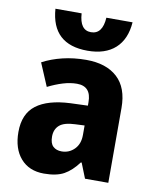

<svg xmlns="http://www.w3.org/2000/svg" viewBox="-87 -841 737 917"><g transform="rotate(10 281.5 -382.5)"><path d="M295 -560Q392 -560 446 -510.5Q500 -461 500 -363V0H387L358 -73H354Q322 -30 286 -10Q250 10 189 10Q117 10 76 -37Q35 -84 35 -165Q35 -253 91 -295.5Q147 -338 256 -343L340 -346V-363Q340 -440 271 -440Q239 -440 204 -429.5Q169 -419 131 -400L84 -511Q127 -534 180.5 -547Q234 -560 295 -560ZM296 -248Q242 -246 219.5 -226Q197 -206 197 -171Q197 -138 212.5 -123.5Q228 -109 254 -109Q290 -109 315.5 -134.5Q341 -160 341 -204V-250ZM292 -604Q119 -604 107 -775H234Q239 -694 293 -694Q349 -694 354 -775H481Q475 -692 426.5 -648Q378 -604 292 -604Z"/></g></svg>

Font: Noto Sans SemiCondensed ExtraBold
Style: Regular
Weight: 800
Width: 4
Designer: Monotype Design Team
Foundry: Monotype Imaging Inc.
Version: Version 2.013; ttfautohint (v1.8.4.7-5d5b)